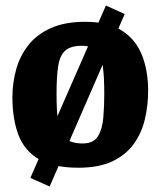

<svg xmlns="http://www.w3.org/2000/svg" viewBox="-20 -592 581 696"><path d="M160 84 90 53 364 -572 432 -541ZM264 16Q174 16 121.5 -14.5Q69 -45 47 -102.5Q25 -160 25 -240Q25 -291 38.5 -340Q52 -389 82.5 -428Q113 -467 164 -490Q215 -513 289 -513Q372 -513 422 -481Q472 -449 494.5 -392.5Q517 -336 517 -263Q517 -211 505.5 -161Q494 -111 465.5 -71Q437 -31 388 -7.5Q339 16 264 16ZM280 -72Q319 -72 335 -98Q351 -124 354.5 -165.5Q358 -207 358 -252Q358 -315 352.5 -353Q347 -391 329.5 -408.5Q312 -426 276 -426Q236 -426 216.5 -408.5Q197 -391 191 -353Q185 -315 185 -252Q185 -192 190 -152Q195 -112 215.5 -92Q236 -72 280 -72Z"/></svg>

Font: Faustina Light ExtraBold
Style: Regular
Weight: 800
Version: Version 1.200